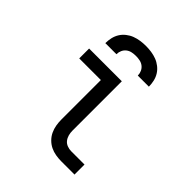

<svg xmlns="http://www.w3.org/2000/svg" viewBox="-202 -872 1004 1004"><g transform="rotate(45 300.0 -370.0)"><path d="M413 0Q393 0 372 -3.5Q351 -7 332.5 -16Q314 -25 299 -40Q284 -55 275 -74Q266 -93 262.5 -113.5Q259 -134 259 -155V-447H99V-520H341V-155Q341 -139 345 -124Q349 -109 358.5 -97Q368 -85 383 -79.5Q398 -74 413 -74H511V0ZM139 -600Q139 -620 143.5 -640Q148 -660 158.5 -677Q169 -694 185.5 -707Q202 -720 220.5 -727Q239 -734 259.5 -737Q280 -740 300 -740Q320 -740 340.5 -737Q361 -734 379.5 -727Q398 -720 414.5 -707Q431 -694 441.5 -677Q452 -660 456.5 -640Q461 -620 461 -600H379Q379 -615 373 -628.5Q367 -642 355.5 -651Q344 -660 329.5 -663Q315 -666 300 -666Q285 -666 270.5 -663Q256 -660 244.5 -651Q233 -642 227 -628.5Q221 -615 221 -600Z"/></g></svg>

Font: Iosevka Meiseki Sans
Style: Regular
Weight: 400
Monospace: yes
Designer: Belleve Invis
Foundry: Belleve Invis
Version: Version 11.2.6; ttfautohint (v1.8.4)